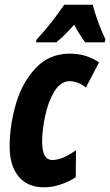

<svg xmlns="http://www.w3.org/2000/svg" viewBox="-20 -786 468 816"><path d="M21 -163Q21 -253 47.5 -344Q74 -435 131.5 -496.5Q189 -558 277 -558Q346 -558 401 -521L345 -414Q331 -426 312.5 -433.5Q294 -441 277 -441Q237 -441 210.5 -396.5Q184 -352 171.5 -291.5Q159 -231 159 -183Q159 -106 203 -106Q246 -106 303 -148L302 -33Q276 -15 239.5 -2.5Q203 10 167 10Q97 10 59 -36Q21 -82 21 -163ZM135 -617Q198 -685 253 -766H374Q381 -737 397 -693Q413 -649 428 -619L425 -606H342Q319 -637 295 -681Q254 -634 219 -606H133Z"/></svg>

Font: Noto Sans Display Ex Bold Cond
Style: Italic
Weight: 800
Width: 3
Italic angle: -12°
Designer: Monotype Design team
Foundry: Monotype Imaging Inc.
Version: Version 1.000